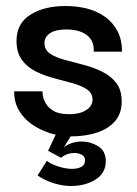

<svg xmlns="http://www.w3.org/2000/svg" viewBox="-20 -444 455 639"><path d="M213 10Q192 10 167 4.5Q142 -1 117 -12.5Q92 -24 71.5 -42Q51 -60 39 -84Q27 -108 27 -140H121Q121 -139 122.5 -127Q124 -115 132 -100.5Q140 -86 158 -75Q176 -64 210 -64Q237 -64 254 -71Q271 -78 279.5 -88.5Q288 -99 288 -112Q288 -134 269.5 -146.5Q251 -159 222 -167Q193 -175 160.5 -183.5Q128 -192 99.5 -206Q71 -220 53 -244.5Q35 -269 35 -308Q35 -366 81 -395Q127 -424 198 -424Q236 -424 269.5 -415.5Q303 -407 329 -388.5Q355 -370 370.5 -341.5Q386 -313 386 -272H292Q293 -295 284.5 -309.5Q276 -324 262 -332Q248 -340 232 -343Q216 -346 201 -346Q165 -346 146.5 -333.5Q128 -321 128 -301Q128 -278 146.5 -265.5Q165 -253 194.5 -245Q224 -237 257 -228.5Q290 -220 319 -206Q348 -192 366.5 -168.5Q385 -145 385 -106Q385 -67 363.5 -41.5Q342 -16 303.5 -3Q265 10 213 10ZM105 140 136 91Q147 101 172.5 109.5Q198 118 220 118Q238 118 250.5 111.5Q263 105 263 89Q263 77 252 71Q241 65 227 65Q216 65 204.5 69Q193 73 183 81L140 58L183 -33L230 -15L193 46Q204 37 219.5 32Q235 27 252 27Q281 27 306.5 42.5Q332 58 332 93Q332 132 298 153.5Q264 175 217 175Q189 175 159.5 166Q130 157 105 140Z"/></svg>

Font: Darker Grotesque Light
Style: Bold
Weight: 700
Version: Version 1.000;gftools[0.9.28]